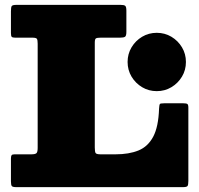

<svg xmlns="http://www.w3.org/2000/svg" viewBox="-20 -770 820 790"><path d="M113.5 -615H42.5Q31.5 -615 28.2 -618.5Q25 -622 25 -634V-723Q25 -740 28.2 -745Q31.5 -750 48.5 -750H475.5Q490.5 -750 495.2 -746Q500 -742 500 -726V-639Q500 -622.5 494.5 -618.8Q489 -615 473.5 -615H394.5Q380 -615 375 -612.2Q370 -609.5 370 -595V-163Q370 -145.5 373.5 -140.2Q377 -135 394.5 -135H455Q511 -135 550 -151Q589 -167 610.5 -207.8Q632 -248.5 634.5 -323Q635.5 -338.5 637.5 -341.8Q639.5 -345 655.5 -345H734.5Q747 -345 751 -342Q755 -339 755 -327V-26Q755 -10 751.8 -5Q748.5 0 732.5 0H47.5Q32.5 0 28.8 -4.2Q25 -8.5 25 -24V-117Q25 -127 27.5 -131Q30 -135 39.5 -135H108.5Q125 -135 130 -139.8Q135 -144.5 135 -161.5V-590Q135 -605.5 131.8 -610.2Q128.5 -615 113.5 -615ZM505 -515Q505 -548 521.2 -575.2Q537.5 -602.5 564.8 -618.8Q592 -635 625 -635Q658 -635 685.2 -618.8Q712.5 -602.5 728.8 -575.2Q745 -548 745 -515Q745 -482 728.8 -454.8Q712.5 -427.5 685.2 -411.2Q658 -395 625 -395Q592 -395 564.8 -411.2Q537.5 -427.5 521.2 -454.8Q505 -482 505 -515Z"/></svg>

Font: Besley* Fatface
Style: Regular
Weight: 900
Designer: Owen Earl
Foundry: indestructible type*
Version: Version 3.000; ttfautohint (v1.8.3)